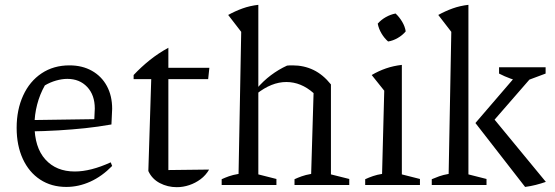

<svg xmlns="http://www.w3.org/2000/svg" viewBox="-20 -767 2303 796"><path d="M255 8Q193 8 146.5 -22.5Q100 -53 74.5 -108.5Q49 -164 49 -237Q49 -312 76 -371Q103 -430 152.5 -463Q202 -496 268 -496Q321 -496 361 -473.5Q401 -451 423 -410.5Q445 -370 445 -316L442 -251Q385 -241 332.5 -235.5Q280 -230 222.5 -226.5Q165 -223 95 -222V-269L371 -273L373 -317Q373 -373 341.5 -406.5Q310 -440 259 -440Q237 -440 212.5 -433Q188 -426 166 -413Q145 -376 134 -333.5Q123 -291 123 -249Q123 -156 168 -106Q213 -56 290 -56Q356 -56 439 -94L445 -79Q403 -36 354.5 -14Q306 8 255 8Z M678 -569V-486H848L843 -439H678V-62L847 -64Q833 -40 811.5 -24Q790 -8 764.5 0.5Q739 9 713 9Q675 9 642.5 -8Q610 -25 595 -58L607 -439H534V-456Q565 -489 600.5 -517.5Q636 -546 678 -569Z M899 0V-24Q912 -30 928.5 -36Q945 -42 969 -46L980 -635L926 -705Q955 -721 985.5 -732Q1016 -743 1051 -747V-44L1126 -25V0ZM1201 0V-24Q1214 -30 1230.5 -36Q1247 -42 1270 -46L1280 -381L1352 -417V-44L1428 -25V0ZM1044 -378 1043 -398Q1071 -431 1103 -455Q1135 -479 1170 -495Q1176 -496 1182 -496Q1188 -496 1193 -496Q1240 -496 1279.5 -477Q1319 -458 1352 -417L1280 -381Q1228 -427 1167 -427Q1106 -427 1044 -378Z M1494 0V-24Q1509 -31 1526.5 -37Q1544 -43 1564 -46L1573 -391L1521 -456Q1550 -473 1580.5 -483.5Q1611 -494 1646 -498V-44L1721 -25V0ZM1620 -711Q1636 -696 1647.5 -676.5Q1659 -657 1662 -637Q1649 -621 1629 -609.5Q1609 -598 1589 -595Q1573 -609 1561.5 -628.5Q1550 -648 1546 -669Q1560 -685 1579.5 -696Q1599 -707 1620 -711Z M1770 0V-24Q1784 -30 1800.5 -36Q1817 -42 1840 -46L1851 -635L1797 -705Q1826 -721 1856.5 -732Q1887 -743 1922 -747V-44L1997 -25V0ZM2157 8 1951 -257 2141 -478H2201V-467L2007 -244L2009 -297L2243 -13Q2223 -6 2201.5 -0.5Q2180 5 2157 8ZM2151 -428Q2122 -432 2097 -441Q2072 -450 2049 -462V-488H2242V-462Z"/></svg>

Font: Piazzolla Thin
Style: Regular
Weight: 400
Version: Version 2.001